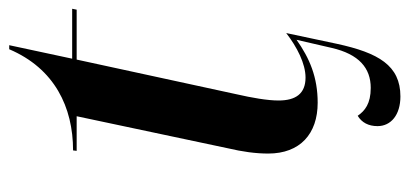

<svg xmlns="http://www.w3.org/2000/svg" viewBox="-262 -454 910 427"><g transform="rotate(-90 193.5 -241.0)"><path d="M192 194C261 194 289 145 309 53L333 -60C302 -36 265 -17 234 -17C198 -17 183 -39 183 -77C183 -102 189 -136 197 -171L274 -526H385L387 -536H276L306 -676H297C254 -575 168 -534 72 -534L71 -526H148L77 -191C69 -157 65 -128 65 -100C65 -29 109 10 178 10C235 10 277 -8 318 -37L300 41C286 102 255 128 211 128C176 128 160 115 149 99C134 108 126 123 126 143C126 173 151 194 192 194Z"/></g></svg>

Font: Noto Serif Display SemiCondensed SemiBold
Style: Italic
Weight: 600
Width: 4
Italic angle: -12°
Designer: Monotype Design Team
Foundry: Monotype Imaging Inc.
Version: Version 2.009